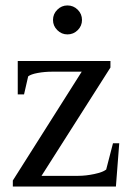

<svg xmlns="http://www.w3.org/2000/svg" viewBox="-20 -682 484 702"><path d="M26.9 0V-22L278.8 -419.9H170.9Q143.6 -419.9 118.2 -415.3Q92.8 -410.6 83 -402.8L67.9 -336.9H44.9V-459H383.8V-435.1L131.8 -39.1H266.1Q293.9 -39.1 324.7 -45.7Q355.5 -52.2 368.2 -62L393.1 -158.2H416L403.8 0ZM279.8 -608.9Q279.8 -587.4 264.2 -571.8Q248.5 -556.2 226.6 -556.2Q205.1 -556.2 189.5 -571.8Q173.8 -587.4 173.8 -608.9Q173.8 -630.9 189.5 -646.5Q205.1 -662.1 226.6 -662.1Q248.5 -662.1 264.2 -646.5Q279.8 -630.9 279.8 -608.9Z"/></svg>

Font: Liberation Serif
Style: Regular
Weight: 400
Designer: Steve Matteson
Foundry: Ascender Corporation
Version: Version 2.1.5